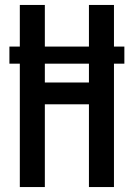

<svg xmlns="http://www.w3.org/2000/svg" viewBox="-20 -755 540 775"><path d="M60 0V-498H18V-567H60V-735H161V-567H339V-735H440V-567H482V-498H440V0H339V-334H161V0ZM161 -422H339V-498H161Z"/></svg>

Font: Zed Sans Semibold
Style: Regular
Weight: 600
Designer: Belleve Invis
Foundry: Belleve Invis
Version: Version 1.0.0; ttfautohint (v1.8.4)